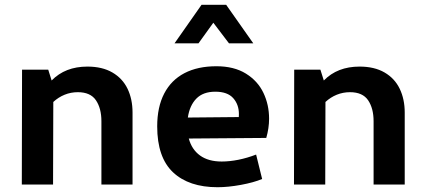

<svg xmlns="http://www.w3.org/2000/svg" viewBox="-20 -764 1759 795"><path d="M528.8 -297.9V0H399.9V-262.2Q399.9 -315.4 377.2 -348.9Q354.5 -382.3 302.2 -382.3Q273.4 -382.3 247.6 -371.8Q221.7 -361.3 200.7 -341.8L199.7 0H70.3L71.3 -475.6H179.7L193.8 -430.7Q250 -488.3 341.8 -488.3Q403.3 -488.3 445.3 -463.9Q487.3 -439.5 508.1 -396.5Q528.8 -353.5 528.8 -297.9Z M1094.2 -272.5Q1094.2 -233.4 1082.5 -192.9L761.7 -190.4Q773.9 -145 808.3 -120.1Q842.8 -95.2 897.9 -95.2Q930.7 -95.2 967.3 -102.5Q1003.9 -109.9 1040.5 -124L1065.4 -22.9Q1030.8 -8.3 977.5 1.5Q924.3 11.2 880.9 11.2Q762.2 11.2 696.5 -50.5Q630.9 -112.3 630.9 -240.7Q630.9 -320.8 659.9 -376.7Q689 -432.6 743.9 -461.2Q798.8 -489.7 876 -489.7Q949.2 -489.7 998.3 -459.2Q1047.4 -428.7 1070.8 -379.4Q1094.2 -330.1 1094.2 -272.5ZM969.2 -292Q969.2 -331.1 945.6 -357.7Q921.9 -384.3 871.6 -384.3Q820.8 -384.3 793 -355.7Q765.1 -327.1 757.8 -277.3L968.8 -279.3Q969.2 -283.7 969.2 -292ZM814.5 -744.1H916.5L1028.8 -584.5H928.2L863.3 -669.9L801.8 -584.5H702.6Z M1655.8 -297.9V0H1526.9V-262.2Q1526.9 -315.4 1504.2 -348.9Q1481.4 -382.3 1429.2 -382.3Q1400.4 -382.3 1374.5 -371.8Q1348.6 -361.3 1327.6 -341.8L1326.7 0H1197.3L1198.2 -475.6H1306.6L1320.8 -430.7Q1377 -488.3 1468.8 -488.3Q1530.3 -488.3 1572.3 -463.9Q1614.3 -439.5 1635 -396.5Q1655.8 -353.5 1655.8 -297.9Z"/></svg>

Font: Selawik Semibold
Style: Regular
Weight: 600
Designer: Aaron Bell
Foundry: Microsoft Corporation
Version: Version 1.01